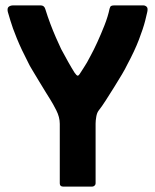

<svg xmlns="http://www.w3.org/2000/svg" viewBox="-20 -693 577 713"><path d="M346 -282Q340 -274 337.5 -259.5Q335 -245 335 -234V-12Q335 -7 331 -3.5Q327 0 322 0H215Q202 0 202 -12V-233Q202 -258 189 -283.5Q176 -309 167 -323Q162 -331 150.5 -349.5Q139 -368 125.5 -390.5Q112 -413 100.5 -432Q89 -451 86 -458Q59 -510 42.5 -550.5Q26 -591 18.5 -617Q11 -643 9 -649Q6 -663 12.5 -668Q19 -673 29 -673H131Q144 -673 148 -660Q157 -631 167 -604.5Q177 -578 187.5 -554Q198 -530 207 -511Q221 -485 233 -463.5Q245 -442 257 -423Q264 -413 268 -412Q272 -411 279 -423Q284 -431 290 -440Q296 -449 303 -461Q310 -473 317 -487Q328 -507 341.5 -536.5Q355 -566 368 -599Q381 -632 387 -661Q389 -669 393 -671Q397 -673 405 -673H512Q519 -673 524.5 -668Q530 -663 527 -649Q526 -643 519 -615.5Q512 -588 496 -546Q480 -504 452 -452Q446 -439 433 -417Q420 -395 404 -369.5Q388 -344 373 -320.5Q358 -297 346 -282Z"/></svg>

Font: Glory Thin
Style: Bold
Weight: 700
Version: Version 1.011